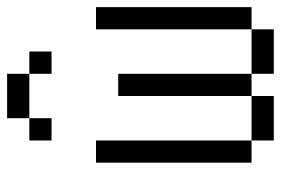

<svg xmlns="http://www.w3.org/2000/svg" viewBox="-145 -645 790 540"><g transform="rotate(-90 250.0 -375.0)"><path d="M375 -625V-687.5H312.5V-625ZM125 -62.5V0H250V-62.5ZM125 -62.5V-500H62.5V-62.5ZM250 -62.5H312.5V0H437.5V-62.5H312.5Q312.5 -62.5 312.5 -437.5H250Q250 -437.5 250 -62.5ZM437.5 -62.5H500V-500H437.5ZM187.5 -687.5H125V-625H187.5ZM187.5 -687.5H312.5V-750H187.5Z"/></g></svg>

Font: BFUnifontExMono
Style: Regular
Weight: 500
Version: Version 15.0.06